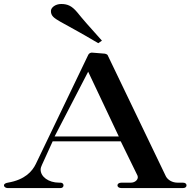

<svg xmlns="http://www.w3.org/2000/svg" viewBox="-48 -960 972 980"><path d="M230.7 -263.4 402 -594.1 558.4 -263.4ZM-7.9 0H260.4C270.3 0 276.2 -5.9 276.2 -13.9C276.2 -21.8 270.3 -27.7 260.4 -27.7H253.5C199 -27.7 159.4 -58.4 159.4 -94.1C159.4 -103 162.4 -109.9 166.3 -118.8L220.8 -238.6H568.3L653.5 -64.4C654.5 -61.4 655.4 -58.4 655.4 -55.4C655.4 -41.6 640.6 -27.7 619.8 -27.7H572.3C559.4 -27.7 551.5 -21.8 551.5 -13.9C551.5 -5.9 559.4 0 572.3 0H885.1C898 0 904 -5.9 904 -13.9C904 -21.8 898 -27.7 885.1 -27.7H858.4C830.7 -27.7 808.9 -41.6 799 -59.4L503 -675.2C502 -681.2 495 -684.2 487.1 -686.1L425.7 -691.1C415.8 -693.1 406.9 -688.1 403 -681.2L134.7 -122.8C116.8 -86.1 80.2 -42.6 -7.9 -27.7C-18.8 -25.7 -27.7 -21.8 -27.7 -13.9C-27.7 -5.9 -18.8 0 -7.9 0ZM453.5 -739.6 472.3 -752.5C407.9 -823.8 373.3 -863.4 345.5 -898C318.8 -929.7 297 -939.6 264.4 -939.6C233.7 -939.6 211.9 -920.8 211.9 -904C211.9 -879.2 226.7 -868.3 259.4 -849.5C297 -827.7 348.5 -802 453.5 -739.6Z"/></svg>

Font: Biblismive
Style: Regular
Weight: 400
Designer: Susan Drake
Foundry: Susan Drake
Version: Version 1.0; ttfautohint (v1.8.4.7-5d5b)